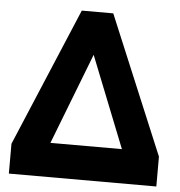

<svg xmlns="http://www.w3.org/2000/svg" viewBox="-51 -759 758 808"><g transform="rotate(5 327.5 -355.0)"><path d="M639 -126V0H16V-126L262 -710H395ZM481 -144 328 -529 179 -144Z"/></g></svg>

Font: Boldmen
Style: Bold
Weight: 700
Designer: Matt McInerney, Pablo Impallari, Rodrigo Fuenzalida
Foundry: LIVING CONCEPT
Version: Version 1.000